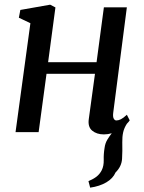

<svg xmlns="http://www.w3.org/2000/svg" viewBox="-20 -578 630 840"><path d="M374.5 243 367 214.5Q389.5 205 403 194.2Q416.5 183.5 425 167Q434.5 148 433.8 121.8Q433 95.5 437.5 69Q440 49 449.5 33.2Q459 17.5 469 5Q452 10 434.5 10Q403 10 383.2 -6.5Q363.5 -23 368.5 -57.5L395.5 -255H183.5L149 0H48L113 -476.5L62.5 -500.5L69 -534.5L199.5 -557.5L222.5 -545.5L190.5 -306H402.5L434.5 -546H535L475.5 -86Q473 -67.5 477.5 -59.2Q482 -51 489 -51Q498 -51 508.8 -56.2Q519.5 -61.5 535 -76L547.5 -51.5Q543 -44.5 535 -36.5Q523 -18 518.8 1.2Q514.5 20.5 515 44.5Q516 83 514 116.8Q512 150.5 485.5 176.5Q474.5 202.5 445.2 219.8Q416 237 374.5 243Z"/></svg>

Font: Merriweather Text Regular
Style: Italic
Weight: 400
Italic angle: -7.8°
Designer: Eben Sorkin
Foundry: Eben Sorkin
Version: Version 2.100; ttfautohint (v1.7.19-72a1) -l 8 -r 50 -G 200 